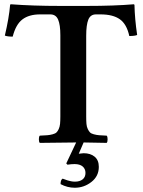

<svg xmlns="http://www.w3.org/2000/svg" viewBox="-20 -673 674 907"><path d="M298.8 105 293 99.1 339.8 0Q282.2 0 168 2Q163.6 -2.4 163.6 -15.1Q163.6 -27.8 168 -32.2Q190.9 -33.2 203.4 -34.2Q215.8 -35.2 228.5 -38.6Q241.2 -42 246.8 -47.4Q252.4 -52.7 257.3 -63.2Q262.2 -73.7 263.7 -87.6Q265.1 -101.6 265.1 -123V-506.8Q265.1 -555.7 254.6 -580.3Q244.1 -605 217.8 -605H168.9Q117.2 -605 85.9 -581.3Q54.7 -557.6 40 -500Q15.1 -500 2.9 -504.9Q22.5 -587.9 27.8 -649.9Q27.8 -652.8 32.2 -652.8Q133.8 -645 265.1 -645H388.2Q520.5 -645 611.8 -652.8Q612.8 -652.8 614 -651.6Q615.2 -650.4 615.2 -649.9Q616.7 -583.5 627.9 -507.8Q617.2 -502.9 590.8 -502.9Q578.6 -559.1 546.1 -582Q513.7 -605 455.1 -605H433.1Q407.2 -605 397.2 -580.1Q387.2 -555.2 387.2 -503.9V-123Q387.2 -101.6 388.4 -87.6Q389.6 -73.7 394.8 -63.2Q399.9 -52.7 405.3 -47.4Q410.6 -42 423.3 -38.6Q436 -35.2 448.5 -34.2Q460.9 -33.2 483.9 -32.2Q488.3 -27.8 488.3 -15.1Q488.3 -2.4 483.9 2Q465.8 1.5 429.7 1Q393.6 0.5 375 0L352.1 53.2Q371.6 50.8 375 50.8Q407.2 50.8 427 67.1Q446.8 83.5 446.8 115.2Q446.8 159.2 411.9 186.5Q377 213.9 333 213.9Q298.3 213.9 266.1 196.8Q266.1 176.3 275.9 170.9Q293 177.2 299.3 179.2Q305.7 181.2 314.9 183.1Q324.2 185.1 334 185.1Q356.9 185.1 370.4 174.3Q383.8 163.6 383.8 144Q383.8 125 370.6 113.5Q357.4 102.1 332 102.1Q317.4 102.1 298.8 105Z"/></svg>

Font: Common Serif SemiBold
Style: Regular
Weight: 600
Designer: Philipp H. Poll, Khaled Hosny
Foundry: Stefan Peev, Context Ltd.
Version: Version 1.026